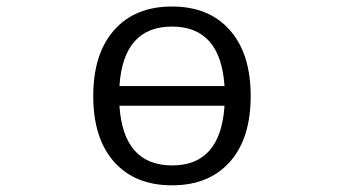

<svg xmlns="http://www.w3.org/2000/svg" viewBox="-20 -550 1040 580"><path d="M324.7 -459Q387.7 -530.3 499.5 -530.3Q611.3 -530.3 674.3 -459Q737.3 -387.7 737.3 -259.8Q737.3 -131.8 674.3 -61Q611.3 9.8 499.5 9.8Q387.7 9.8 324.7 -61Q261.7 -131.8 261.7 -259.8Q261.7 -387.7 324.7 -459ZM340.8 -230.5Q352.5 -50.8 499.5 -50.3Q646.5 -49.8 658.2 -230.5ZM340.8 -290H658.2Q646.5 -469.7 499.5 -469.7Q352.5 -469.7 340.8 -290Z"/></svg>

Font: Gen Shin Gothic Monospace Normal
Style: Regular
Weight: 350
Designer: [Source Han Sans]
Ryoko NISHIZUKA  (kana & ideographs); Paul D. Hunt (Latin, Greek & Cyrillic); Wenlong ZHANG  (bopomofo
Version: Version 1.002.20150607